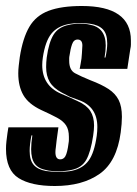

<svg xmlns="http://www.w3.org/2000/svg" viewBox="-22 -613 457 641"><path d="M161 8Q82 8 40 -18.5Q-2 -45 -2 -116Q-2 -128 -0.5 -141.5Q1 -155 3 -169L6 -188H173L167 -144Q166 -131 164.5 -121.5Q163 -112 163 -105Q163 -81 179 -81Q190 -81 196 -91Q203 -103 207 -136Q208 -141 208 -146.5Q208 -152 208 -156Q208 -180 198.5 -194.5Q189 -209 168.5 -220Q148 -231 115 -246Q73 -266 56 -295.5Q39 -325 39 -368Q39 -380 40.5 -393.5Q42 -407 44 -422Q54 -486 76 -523.5Q98 -561 140.5 -577Q183 -593 251 -593Q415 -593 415 -478Q415 -471 415 -464Q415 -457 413 -449L403 -383H244L247 -399Q251 -419 251.5 -435Q252 -451 253 -461Q253 -481 237 -481Q224 -481 218.5 -465Q213 -449 210 -427Q209 -423 209 -418.5Q209 -414 209 -410Q209 -379 228.5 -368.5Q248 -358 280 -345Q317 -331 340 -316Q363 -301 374 -279.5Q385 -258 385 -223Q385 -212 384 -199Q383 -186 381 -171Q368 -73 310.5 -32.5Q253 8 161 8ZM172 -39Q183 -39 196.5 -40Q210 -41 219 -43Q255 -51 274 -77Q293 -103 301 -160Q302 -168 302.5 -175Q303 -182 303 -189Q303 -257 241 -279L211 -290L184 -304Q156 -319 144 -339.5Q132 -360 132 -389Q132 -397 132.5 -405Q133 -413 134 -421Q141 -472 157 -497.5Q173 -523 208 -530Q216 -532 226 -533Q236 -534 246 -534Q264 -534 276 -531Q331 -522 331 -461Q331 -452 330 -442Q329 -432 327 -421H330Q336 -448 336 -468Q336 -500 321.5 -515Q307 -530 277 -534Q270 -535 262 -535.5Q254 -536 246 -536Q224 -536 209 -533Q170 -526 149.5 -500.5Q129 -475 121 -421Q120 -414 119.5 -408Q119 -402 119 -396Q119 -327 182 -300L210 -288L238 -275Q267 -262 279.5 -242.5Q292 -223 292 -194Q292 -180 289 -160Q281 -106 266 -79.5Q251 -53 218 -46Q210 -44 196.5 -42.5Q183 -41 172 -41Q164 -41 152 -42Q140 -43 133 -45Q106 -50 94 -66.5Q82 -83 82 -115Q82 -125 83 -136.5Q84 -148 86 -161H83Q77 -131 77 -109Q77 -78 90.5 -62.5Q104 -47 132 -42Q138 -41 151 -40Q164 -39 172 -39Z"/></svg>

Font: Alumni Sans Inline One
Style: Italic
Weight: 400
Italic angle: -8°
Designer: Robert E. Leuschke
Foundry: Robert E. Leuschke
Version: Version 1.100; ttfautohint (v1.8.3)